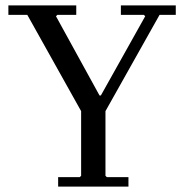

<svg xmlns="http://www.w3.org/2000/svg" viewBox="-20 -690 681 710"><path d="M280 -20V-279L81 -635H11V-670H262V-635H192L187 -630L348 -337H353L517 -630L512 -635H427V-670H630V-635H570L370 -279V-20ZM195 0V-35H275L280 -40H370L375 -35H455V0Z"/></svg>

Font: Brygada 1918
Style: Regular
Weight: 400
Designer: Mateusz Machalski | Borys Kosmynka | Przemek Hoffer
Foundry: NIEPODLEGLA 2018
Version: Version 3.006